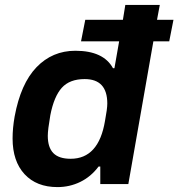

<svg xmlns="http://www.w3.org/2000/svg" viewBox="-20 -743 720 775"><path d="M211.9 12.2Q127.4 12.2 79.1 -40Q30.8 -92.3 30.8 -184.1Q30.8 -226.1 39.1 -272.9Q63.5 -405.3 127.4 -471.7Q191.4 -538.1 284.2 -538.1Q397.5 -538.1 436 -467.8H441.9L460.9 -576.2H307.1L324.2 -663.1H476.1L485.8 -723.1H625L613.8 -663.1H680.2L663.1 -576.2H599.1L498 0H384.8V-70.8H377.9Q347.2 -29.8 304.2 -8.8Q261.2 12.2 211.9 12.2ZM265.1 -102.1Q378.4 -102.1 403.8 -254.9Q413.1 -303.7 413.1 -325.2Q413.1 -423.8 321.8 -423.8Q261.2 -423.8 229.5 -388.7Q197.8 -353.5 183.1 -277.8Q172.9 -218.8 172.9 -194.8Q172.9 -147.9 195.3 -125Q217.8 -102.1 265.1 -102.1Z"/></svg>

Font: Archivo
Style: Bold Italic
Weight: 700
Italic angle: -10°
Designer: Hector Gatti
Foundry: Omnibus-Type
Version: Version 2.001